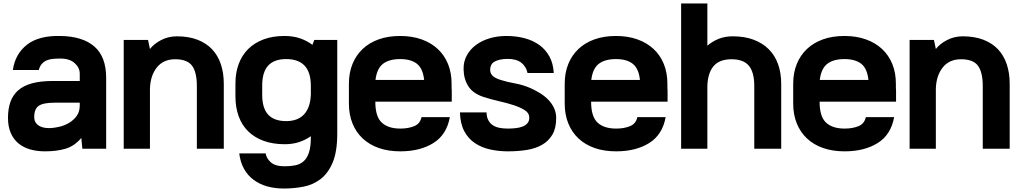

<svg xmlns="http://www.w3.org/2000/svg" viewBox="-20 -720 5871 1105"><path d="M26 -42Q26 -94 40 -133.5Q54 -173 84.5 -200Q115 -227 164.5 -240.5Q214 -254 286 -254H439V-296Q439 -330 410 -356.5Q381 -383 327 -383Q303 -383 283 -381Q263 -379 247.5 -372Q232 -365 220.5 -352Q209 -339 203 -317H54Q67 -409 135 -462.5Q203 -516 328 -513Q456 -511 523.5 -452Q591 -393 591 -272V136H454L448 74Q408 121 357 136Q306 151 239 151Q193 151 154 140Q115 129 86.5 105.5Q58 82 42 45.5Q26 9 26 -42ZM273 17Q293 16 321.5 9.5Q350 3 376 -12Q402 -27 420.5 -51.5Q439 -76 439 -113V-129H294Q229 -129 203 -111Q177 -93 177 -47Q177 -26 186.5 -13Q196 0 210.5 7Q225 14 241.5 16Q258 18 273 17Z M832 -490 843 -438Q865 -467 906.5 -489Q948 -511 998 -511Q1065 -511 1116 -491.5Q1167 -472 1200.5 -436.5Q1234 -401 1251 -350.5Q1268 -300 1268 -237V136H1113V-225Q1113 -304 1085.5 -341.5Q1058 -379 988 -379Q920 -379 882.5 -331.5Q845 -284 843 -209V136H692V-490Z M1618 237Q1651 237 1679 231.5Q1707 226 1727 208.5Q1747 191 1758 158Q1769 125 1769 69V64Q1739 85 1702 97.5Q1665 110 1619 110Q1550 110 1497 90.5Q1444 71 1408 35.5Q1372 0 1353.5 -51Q1335 -102 1335 -165V-239Q1335 -302 1354 -352.5Q1373 -403 1409 -438.5Q1445 -474 1497.5 -493.5Q1550 -513 1617 -513Q1667 -513 1706.5 -499.5Q1746 -486 1778 -462L1789 -490H1921V48Q1921 153 1894.5 215.5Q1868 278 1824.5 311Q1781 344 1726 354.5Q1671 365 1614 365Q1561 365 1517 352.5Q1473 340 1439 314.5Q1405 289 1384 251Q1363 213 1357 163H1509Q1513 191 1538.5 214Q1564 237 1618 237ZM1627 -23Q1695 -23 1731 -63Q1767 -103 1769 -178V-226Q1769 -380 1627 -380Q1558 -380 1523.5 -342.5Q1489 -305 1489 -227V-175Q1489 -97 1523.5 -60Q1558 -23 1627 -23Z M2569 -46Q2551 55 2474.5 103Q2398 151 2284 151Q2215 151 2160.5 132Q2106 113 2067.5 77Q2029 41 2008.5 -10Q1988 -61 1988 -124V-238Q1988 -301 2008.5 -351.5Q2029 -402 2067 -438Q2105 -474 2159.5 -493.5Q2214 -513 2283 -513Q2351 -513 2406 -493.5Q2461 -474 2499.5 -438Q2538 -402 2558.5 -351.5Q2579 -301 2579 -238V-216Q2580 -206 2580 -196.5Q2580 -187 2580 -177V-135H2140Q2140 -49 2177 -14.5Q2214 20 2284 20Q2330 20 2364 6Q2398 -8 2406 -46ZM2283 -380Q2220 -380 2184.5 -353Q2149 -326 2141 -260H2421Q2414 -326 2379.5 -353Q2345 -380 2283 -380Z M2780 -73Q2781 -45 2791 -27Q2801 -9 2817.5 1.5Q2834 12 2856 16Q2878 20 2903 20Q2926 20 2948.5 17.5Q2971 15 2988.5 8Q3006 1 3016.5 -12Q3027 -25 3026 -46Q3025 -70 3000 -86Q2975 -102 2937 -114.5Q2899 -127 2852.5 -137.5Q2806 -148 2763 -162Q2702 -182 2675.5 -223.5Q2649 -265 2648 -321Q2647 -366 2667 -402Q2687 -438 2721 -462.5Q2755 -487 2799.5 -500Q2844 -513 2894 -513Q2951 -513 2999.5 -500Q3048 -487 3084 -461Q3120 -435 3142 -395Q3164 -355 3167 -300H3016Q3008 -338 2979 -360Q2950 -382 2897 -381Q2854 -380 2827.5 -366Q2801 -352 2801 -317Q2801 -299 2814 -285Q2827 -271 2861 -260Q2899 -248 2944 -240Q2989 -232 3033 -213Q3060 -201 3087 -184.5Q3114 -168 3135 -146.5Q3156 -125 3168.5 -98.5Q3181 -72 3181 -41Q3181 18 3159 55Q3137 92 3099.5 113.5Q3062 135 3011.5 143Q2961 151 2903 151Q2849 151 2800 140Q2751 129 2713 103.5Q2675 78 2652 35Q2629 -8 2627 -73Z M3811 -46Q3793 55 3716.5 103Q3640 151 3526 151Q3457 151 3402.5 132Q3348 113 3309.5 77Q3271 41 3250.5 -10Q3230 -61 3230 -124V-238Q3230 -301 3250.5 -351.5Q3271 -402 3309 -438Q3347 -474 3401.5 -493.5Q3456 -513 3525 -513Q3593 -513 3648 -493.5Q3703 -474 3741.5 -438Q3780 -402 3800.5 -351.5Q3821 -301 3821 -238V-216Q3822 -206 3822 -196.5Q3822 -187 3822 -177V-135H3382Q3382 -49 3419 -14.5Q3456 20 3526 20Q3572 20 3606 6Q3640 -8 3648 -46ZM3525 -380Q3462 -380 3426.5 -353Q3391 -326 3383 -260H3663Q3656 -326 3621.5 -353Q3587 -380 3525 -380Z M4051 -700V-457Q4080 -482 4116 -496.5Q4152 -511 4198 -511Q4265 -511 4317 -491.5Q4369 -472 4404.5 -436.5Q4440 -401 4458 -350.5Q4476 -300 4476 -237V136H4321V-225Q4321 -304 4290 -341.5Q4259 -379 4190 -379Q4120 -379 4086.5 -339Q4053 -299 4051 -224V136H3900V-700Z M5126 -46Q5108 55 5031.5 103Q4955 151 4841 151Q4772 151 4717.5 132Q4663 113 4624.5 77Q4586 41 4565.5 -10Q4545 -61 4545 -124V-238Q4545 -301 4565.5 -351.5Q4586 -402 4624 -438Q4662 -474 4716.5 -493.5Q4771 -513 4840 -513Q4908 -513 4963 -493.5Q5018 -474 5056.5 -438Q5095 -402 5115.5 -351.5Q5136 -301 5136 -238V-216Q5137 -206 5137 -196.5Q5137 -187 5137 -177V-135H4697Q4697 -49 4734 -14.5Q4771 20 4841 20Q4887 20 4921 6Q4955 -8 4963 -46ZM4840 -380Q4777 -380 4741.5 -353Q4706 -326 4698 -260H4978Q4971 -326 4936.5 -353Q4902 -380 4840 -380Z M5355 -490 5366 -438Q5388 -467 5429.5 -489Q5471 -511 5521 -511Q5588 -511 5639 -491.5Q5690 -472 5723.5 -436.5Q5757 -401 5774 -350.5Q5791 -300 5791 -237V136H5636V-225Q5636 -304 5608.5 -341.5Q5581 -379 5511 -379Q5443 -379 5405.5 -331.5Q5368 -284 5366 -209V136H5215V-490Z"/></svg>

Font: Cafe24 Ohsquare
Style: Bold
Weight: 700
Designer: Cafe24 thkim, hmlim, mnelim, nhlee, sslee, sskim, smlim, yjkim, sdjeong, hskwak & 4IRTF
Foundry: Cafe24
Version: Version 1.000